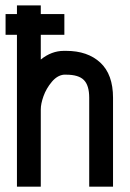

<svg xmlns="http://www.w3.org/2000/svg" viewBox="-20 -704 490 724"><path d="M1 -572.8V-650.9H222.7V-572.8ZM220.7 -422.4Q195.8 -419.9 175 -395Q154.3 -370.1 144 -341.3Q133.8 -312.5 133.8 -291.5V0H43.9V-683.6H133.8V-479.5Q174.3 -512.2 220.7 -512.2H229.5Q310.5 -512.2 358.4 -467.8Q406.2 -423.3 406.2 -335.4V0H316.4V-335.4Q316.4 -381.8 296.4 -402.1Q276.4 -422.4 229.5 -422.4Z"/></svg>

Font: Anka/Coder Narrow
Style: Bold
Weight: 700
Width: 3
Monospace: yes
Version: Version 001.100